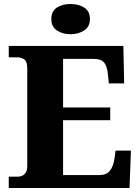

<svg xmlns="http://www.w3.org/2000/svg" viewBox="-20 -945 705 965"><path d="M24 0V-57H68Q91 -57 104 -70.5Q117 -84 117 -110V-599Q117 -637 101.5 -647Q86 -657 66 -657H24V-714H600L604 -526H527L522 -575Q518 -613 503 -631Q488 -649 451 -649H297V-405H534V-341H297V-65H479Q514 -65 531 -85.5Q548 -106 554 -139L561 -188H638L631 0ZM335 -773Q294 -773 266 -792Q238 -811 238 -849Q238 -889 266 -907Q294 -925 335 -925Q374 -925 403 -907Q432 -889 432 -849Q432 -811 403 -792Q374 -773 335 -773Z"/></svg>

Font: Noto Serif Telugu ExtraBold
Style: Regular
Weight: 800
Designer: Jelle Bosma - Monotype Design Team
Foundry: Monotype Imaging Inc.
Version: Version 2.005; ttfautohint (v1.8.4.7-5d5b)